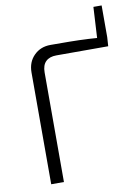

<svg xmlns="http://www.w3.org/2000/svg" viewBox="-92 -904 704 966"><g transform="rotate(-10 259.5 -421.0)"><path d="M208 -691Q256 -691 305 -690.5Q354 -690 402 -687.5Q450 -685 496 -680L493 -634H228Q193 -634 174 -615.5Q155 -597 155 -560V0H90V-571Q90 -624 123.5 -657.5Q157 -691 208 -691ZM496 -842V-680L444 -663L454 -842Z"/></g></svg>

Font: Exo 2 Light
Style: Regular
Weight: 300
Designer: Natanael Gama
Foundry: Natanael Gama
Version: Version 2.010